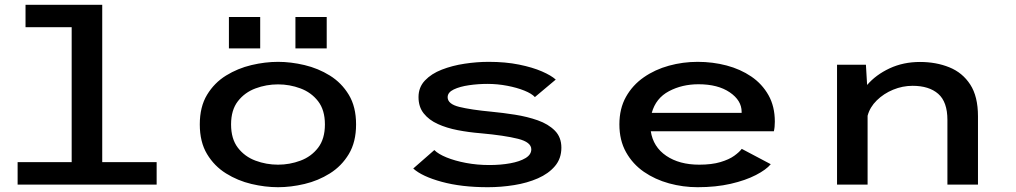

<svg xmlns="http://www.w3.org/2000/svg" viewBox="-20 -770 4240 801"><path d="M53.5 0V-93.5H279V-656.5H86.5V-750H406.5V-93.5H633.5V0Z M1140 11Q1086 11 1029 -2.5Q972 -16 923 -46.5Q874 -77 843.8 -127.2Q813.5 -177.5 813.5 -251Q813.5 -324.5 843.8 -374.5Q874 -424.5 923 -454.8Q972 -485 1029 -498.5Q1086 -512 1140 -512Q1193.5 -512 1250.5 -498.5Q1307.5 -485 1356.2 -454.8Q1405 -424.5 1435.2 -374.5Q1465.5 -324.5 1465.5 -251Q1465.5 -177.5 1435.2 -127.2Q1405 -77 1356.2 -46.5Q1307.5 -16 1250.5 -2.5Q1193.5 11 1140 11ZM1140 -83Q1188.5 -83 1233.5 -99.8Q1278.5 -116.5 1307 -153.5Q1335.5 -190.5 1335.5 -251Q1335.5 -311 1307 -347.8Q1278.5 -384.5 1233.5 -401.2Q1188.5 -418 1140 -418Q1091 -418 1046 -401.2Q1001 -384.5 972.5 -347.8Q944 -311 944 -251Q944 -190.5 972.5 -153.5Q1001 -116.5 1046 -99.8Q1091 -83 1140 -83ZM935 -699H1065.5V-568H935ZM1212.5 -699H1343V-568H1212.5Z M2015 11Q1905 11 1822.8 -11.5Q1740.5 -34 1704 -67L1792 -144Q1808 -127.5 1843 -113.2Q1878 -99 1924.5 -90.2Q1971 -81.5 2021.5 -81.5Q2069 -81.5 2108.8 -88.8Q2148.5 -96 2172.5 -110.5Q2196.5 -125 2196.5 -147Q2196.5 -177 2140.8 -191Q2085 -205 1986 -214Q1936 -218 1889.5 -227Q1843 -236 1806.2 -252.8Q1769.5 -269.5 1747.8 -296.8Q1726 -324 1726 -365Q1726 -406 1752.8 -434.2Q1779.5 -462.5 1823.2 -479.5Q1867 -496.5 1918.2 -504.2Q1969.5 -512 2019 -512Q2089 -512 2145.5 -500.5Q2202 -489 2241 -472Q2280 -455 2298.5 -438L2211.5 -365Q2198.5 -379.5 2167.5 -392Q2136.5 -404.5 2096 -412.2Q2055.5 -420 2013 -420Q1975 -420 1936.8 -414.5Q1898.5 -409 1873 -396.8Q1847.5 -384.5 1847.5 -364.5Q1847.5 -336 1896.2 -324Q1945 -312 2030 -304Q2077.5 -299.5 2128.5 -291.5Q2179.5 -283.5 2223.5 -268Q2267.5 -252.5 2294.8 -225Q2322 -197.5 2322 -154Q2322 -108.5 2295.2 -77Q2268.5 -45.5 2224 -26Q2179.5 -6.5 2125 2.2Q2070.5 11 2015 11Z M2890.5 11Q2829.5 11 2771.2 -5Q2713 -21 2666.2 -53.2Q2619.5 -85.5 2591.8 -135Q2564 -184.5 2564 -251Q2564 -317 2591.5 -366Q2619 -415 2665.8 -447.5Q2712.5 -480 2770.8 -496Q2829 -512 2890.5 -512Q2953.5 -512 3011.2 -496.8Q3069 -481.5 3114.2 -450.8Q3159.5 -420 3186 -373Q3212.5 -326 3212.5 -262.5Q3212.5 -239 3208.5 -222.5H2695Q2705 -157 2759.5 -120Q2814 -83 2897 -83Q2949.5 -83 2985.5 -93.8Q3021.5 -104.5 3043 -120Q3064.5 -135.5 3074.5 -149L3195.5 -85Q3176.5 -62 3133.5 -39.8Q3090.5 -17.5 3028.5 -3.2Q2966.5 11 2890.5 11ZM2894 -418.5Q2825.5 -418.5 2770.8 -389.5Q2716 -360.5 2699 -299H3074V-303.5Q3074 -351 3024.5 -384.8Q2975 -418.5 2894 -418.5Z M3472 0V-500H3592.5L3597.5 -415.5Q3634 -458 3691.2 -484.8Q3748.5 -511.5 3818 -511.5Q3885.5 -511.5 3940.5 -489.2Q3995.5 -467 4027.8 -417.2Q4060 -367.5 4060 -285V0H3932.5V-269.5Q3932.5 -345 3894.2 -378.5Q3856 -412 3787 -412Q3745.5 -412 3706 -395.8Q3666.5 -379.5 3637.8 -351.2Q3609 -323 3599.5 -287V0Z"/></svg>

Font: Trispace SemiExpanded Medium
Style: Regular
Weight: 500
Width: 6
Designer: Tyler Finck
Foundry: Etcetera Type Company
Version: Version 1.210; ttfautohint (v1.8.3)